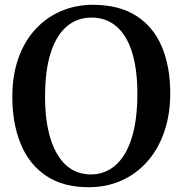

<svg xmlns="http://www.w3.org/2000/svg" viewBox="-20 -772 764 803"><path d="M356 11Q246 12 174 -36Q102 -84 66.8 -169.8Q31.5 -255.5 31.5 -367.5Q31.5 -455.5 56.2 -526.5Q81 -597.5 126.5 -647.8Q172 -698 234 -725Q296 -752 370 -752Q478.5 -751.5 550 -705.8Q621.5 -660 656.8 -576.8Q692 -493.5 692 -381Q692 -293.5 667.2 -221.5Q642.5 -149.5 597.5 -98Q552.5 -46.5 491 -18.2Q429.5 10 356 11ZM360 -42.5Q419 -42.5 462.8 -80.5Q506.5 -118.5 530.5 -193.8Q554.5 -269 554.5 -380.5Q554.5 -483 532.2 -553.8Q510 -624.5 467 -661.5Q424 -698.5 362.5 -698.5Q303.5 -698.5 260 -662.2Q216.5 -626 192.5 -552.5Q168.5 -479 168.5 -367.5Q168.5 -265.5 191 -192.8Q213.5 -120 256.2 -81.2Q299 -42.5 360 -42.5Z"/></svg>

Font: Merriweather 28pt SemiBold
Style: Regular
Weight: 600
Version: Version 2.100